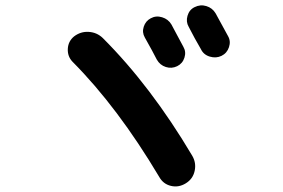

<svg xmlns="http://www.w3.org/2000/svg" viewBox="-20 -746 1040 705"><path d="M533.2 -678.7Q552.7 -689.5 575.2 -682.6Q597.7 -675.8 609.4 -656.2Q616.2 -642.6 631.3 -615.2Q646.5 -587.9 653.3 -574.2Q664.1 -555.7 657.2 -534.2Q650.4 -512.7 630.4 -502.9Q610.4 -493.2 588.9 -500Q567.4 -506.8 555.7 -527.3Q542 -554.7 511.7 -608.4Q501 -627 507.8 -647.9Q514.6 -668.9 533.2 -678.7ZM694.3 -719.7Q715.8 -730.5 737.8 -723.6Q759.8 -716.8 771.5 -697.3Q787.1 -668.9 817.4 -613.3Q828.1 -594.7 820.8 -572.8Q813.5 -550.8 793.5 -541Q773.4 -531.2 750.5 -538.1Q727.5 -544.9 717.8 -565.4Q710 -578.1 694.8 -606Q679.7 -633.8 672.9 -647.5Q662.1 -666 668.5 -688Q674.8 -710 694.3 -719.7ZM564.5 -96.7Q412.1 -352.5 246.1 -519.5Q227.5 -539.1 229 -566.9Q230.5 -594.7 252 -612.3Q276.4 -630.9 306.2 -628.9Q335.9 -627 357.4 -606.4Q534.2 -429.7 685.5 -174.8Q701.2 -148.4 694.8 -118.7Q688.5 -88.9 662.1 -72.8Q635.7 -56.6 607.4 -63.5Q579.1 -70.3 564.5 -96.7Z"/></svg>

Font: Rounded-X Mgen+ 1m bold
Style: Bold
Weight: 700
Designer: [Source Han Sans]
Ryoko NISHIZUKA  (kana & ideographs); Paul D. Hunt (Latin, Greek & Cyrillic); Wenlong ZHANG  (bopomofo
Version: Version 1.059.20150602